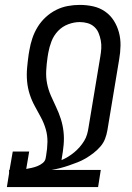

<svg xmlns="http://www.w3.org/2000/svg" viewBox="-20 -763 540 783"><path d="M8 0 17 -56V-70H19L32 -145H99L87 -74Q98 -76 109.5 -78.5Q121 -81 132.5 -85.5Q144 -90 154 -98Q164 -106 166 -117L168 -128Q173 -156 173.5 -183.5Q174 -211 166.5 -236.5Q159 -262 146.5 -285Q134 -308 121.5 -331Q109 -354 101 -379Q93 -404 90.5 -431Q88 -458 90.5 -486Q93 -514 97 -542L100 -559Q104 -583 112 -607Q120 -631 133.5 -653Q147 -675 166.5 -693Q186 -711 209 -722.5Q232 -734 256.5 -738.5Q281 -743 305 -743Q334 -743 360.5 -737Q387 -731 408.5 -716Q430 -701 444 -679Q458 -657 465 -631Q472 -605 471.5 -577Q471 -549 466 -521L418 -232Q415 -214 408.5 -197Q402 -180 389.5 -165.5Q377 -151 361.5 -139Q346 -127 330 -117.5Q314 -108 296 -101Q278 -94 260.5 -88Q243 -82 225.5 -77.5Q208 -73 190 -70H391L380 0ZM231 -110Q245 -116 258 -124Q271 -132 283 -142Q295 -152 305 -163.5Q315 -175 323 -188Q331 -201 335 -215Q339 -229 341 -243L389 -532Q392 -549 393 -565.5Q394 -582 391 -598Q388 -614 382 -628.5Q376 -643 364.5 -653.5Q353 -664 337.5 -668.5Q322 -673 305 -673Q282 -673 258 -664Q234 -655 216.5 -636.5Q199 -618 190 -594.5Q181 -571 177 -548L100 -559L177 -548L174 -530Q170 -503 168.5 -475.5Q167 -448 172 -422.5Q177 -397 187.5 -373Q198 -349 209 -326Q220 -303 228 -278Q236 -253 239 -226.5Q242 -200 239.5 -172.5Q237 -145 232 -118Z"/></svg>

Font: Iosevka Term Curly Oblique
Style: Regular
Weight: 400
Italic angle: -9°
Designer: Belleve Invis
Foundry: Belleve Invis
Version: Version 32.3.0